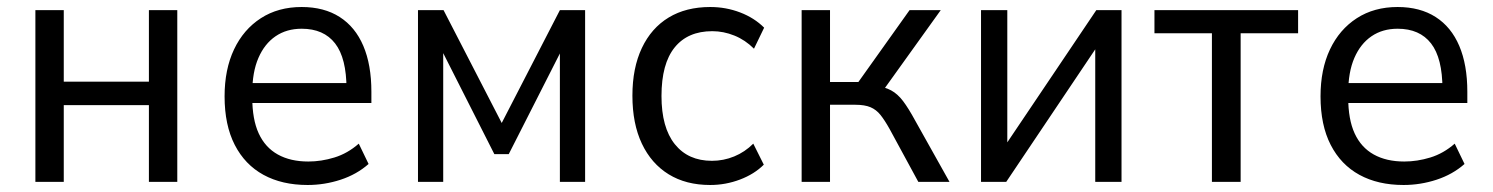

<svg xmlns="http://www.w3.org/2000/svg" viewBox="-20 -519 4260 548"><path d="M81 0V-490H162V-286H405V-490H486V0H405V-219H162V0Z M858 9Q785 9 732 -20Q679 -49 650 -105.5Q621 -162 621 -244Q621 -321 648 -378Q675 -435 724.5 -467Q774 -499 841 -499Q905 -499 949.5 -470.5Q994 -442 1017 -388Q1040 -334 1040 -257V-225H683V-282H986L969 -265Q969 -353 936.5 -395Q904 -437 841 -437Q798 -437 766.5 -415.5Q735 -394 717.5 -353.5Q700 -313 700 -254V-241Q700 -178 718.5 -138Q737 -98 773 -78Q809 -58 860 -58Q897 -58 934.5 -69.5Q972 -81 1004 -109L1032 -51Q998 -21 952 -6Q906 9 858 9Z M1173 0V-490H1246L1412 -168L1578 -490H1650V0H1578V-392H1591L1432 -79H1391L1232 -393H1245V0Z M2007 9Q1938 9 1888.5 -21.5Q1839 -52 1812 -109Q1785 -166 1785 -246Q1785 -325 1812 -382Q1839 -439 1888.5 -469Q1938 -499 2007 -499Q2052 -499 2092.5 -483.5Q2133 -468 2161 -440L2132 -380Q2107 -405 2076 -417.5Q2045 -430 2013 -430Q1943 -430 1905.5 -383.5Q1868 -337 1868 -245Q1868 -155 1906 -107.5Q1944 -60 2012 -60Q2045 -60 2075.5 -72.5Q2106 -85 2130 -109L2160 -49Q2133 -22 2092 -6.5Q2051 9 2007 9Z M2268 0V-490H2349V-285H2430L2576 -490H2665L2495 -253L2477 -275Q2505 -271 2523.5 -261Q2542 -251 2557.5 -230.5Q2573 -210 2592 -175L2690 0H2601L2519 -151Q2505 -176 2493 -191Q2481 -206 2464.5 -213Q2448 -220 2421 -220H2349V0Z M2780 0V-490H2855V-83H2835L3109 -490H3181V0H3106V-408H3126L2852 0Z M3439 0V-424H3275V-490H3685V-424H3521V0Z M3986 9Q3913 9 3860 -20Q3807 -49 3778 -105.5Q3749 -162 3749 -244Q3749 -321 3776 -378Q3803 -435 3852.5 -467Q3902 -499 3969 -499Q4033 -499 4077.5 -470.5Q4122 -442 4145 -388Q4168 -334 4168 -257V-225H3811V-282H4114L4097 -265Q4097 -353 4064.5 -395Q4032 -437 3969 -437Q3926 -437 3894.5 -415.5Q3863 -394 3845.5 -353.5Q3828 -313 3828 -254V-241Q3828 -178 3846.5 -138Q3865 -98 3901 -78Q3937 -58 3988 -58Q4025 -58 4062.5 -69.5Q4100 -81 4132 -109L4160 -51Q4126 -21 4080 -6Q4034 9 3986 9Z"/></svg>

Font: Nunito Sans 10pt SemiCondensed
Style: Regular
Weight: 400
Width: 4
Designer: Vernon Adams
Foundry: Vernon Adams
Version: Version 3.101;gftools[0.9.27]